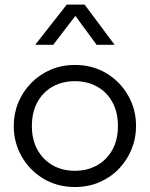

<svg xmlns="http://www.w3.org/2000/svg" viewBox="-20 -774 632 810"><path d="M296 15Q222 15 163.5 -20Q105 -55 71.5 -113.8Q38 -172.5 38 -242.5Q38 -295 57.2 -341.5Q76.5 -388 111.5 -423.8Q146.5 -459.5 193.5 -479.8Q240.5 -500 296 -500Q370.5 -500 428.8 -465Q487 -430 520.5 -371.2Q554 -312.5 554 -242.5Q554 -190.5 534.8 -143.8Q515.5 -97 481 -61.2Q446.5 -25.5 399.2 -5.2Q352 15 296 15ZM296 -53.5Q349 -53.5 390 -76.8Q431 -100 454.2 -142.2Q477.5 -184.5 477.5 -242.5Q477.5 -300.5 454.2 -343Q431 -385.5 390 -408.5Q349 -431.5 296 -431.5Q243 -431.5 202 -408.5Q161 -385.5 137.8 -343Q114.5 -300.5 114.5 -242.5Q114.5 -184.5 138 -142.2Q161.5 -100 202.2 -76.8Q243 -53.5 296 -53.5ZM128.5 -585 261.5 -754.5H337L463.5 -585H387.5L298 -707L204.5 -585Z"/></svg>

Font: Geologica Thin Roman ExtraLight
Style: Regular
Weight: 250
Version: Version 1.010;gftools[0.9.28]